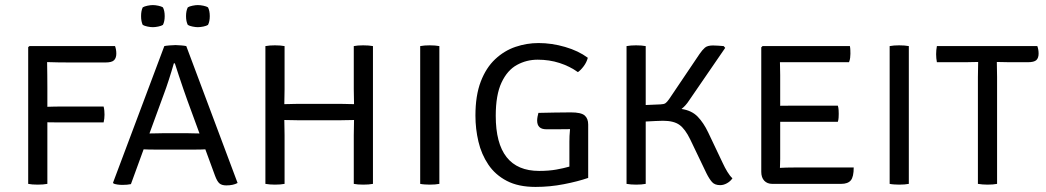

<svg xmlns="http://www.w3.org/2000/svg" viewBox="-20 -724 4118 756"><path d="M166.5 0Q150.5 3 128.5 3Q105.5 3 91 0V-538.5L96 -542.5H433Q438 -528.5 438 -513Q438 -496 429.2 -487Q420.5 -478 395 -478H260.5Q206 -478 165.5 -479.5Q166 -454 166.2 -428.8Q166.5 -403.5 166.5 -379V-303.5Q179.5 -304 191.8 -304.2Q204 -304.5 213.5 -304.5H388Q390 -296.5 390.8 -287.8Q391.5 -279 391.5 -272.5Q391.5 -257 388 -242H213.5Q204 -242 191.8 -242.2Q179.5 -242.5 166.5 -242.5Z M610.5 -135Q607.5 -135 594.8 -135Q582 -135 567.8 -135.2Q553.5 -135.5 545.5 -136L495.5 1Q481.5 4 462.5 4Q441.5 4 427.5 -1L425 -4.5L627 -542.5Q633 -544 647.5 -545.2Q662 -546.5 671.5 -546.5Q680.5 -546.5 694 -545.2Q707.5 -544 713.5 -542.5L915.5 -3.5Q898 6 871 6Q853.5 6 844.2 -1.8Q835 -9.5 826.5 -32.5L788.5 -136Q782 -135.5 768.8 -135.2Q755.5 -135 743.5 -135Q731.5 -135 728.5 -135ZM626.5 -357 568.5 -198.5Q579.5 -198.5 598.8 -199Q618 -199.5 622 -199.5H718Q722 -199.5 738.8 -199Q755.5 -198.5 765.5 -198.5L718 -328Q711 -347 702 -373.5Q693 -400 684 -426.8Q675 -453.5 668.5 -474.5H664.5Q656 -444.5 645 -410.5Q634 -376.5 626.5 -357ZM535.5 -660.5Q535.5 -681.5 542 -695Q548.5 -699 560.5 -701.5Q572.5 -704 582 -704Q591 -704 603.2 -701.5Q615.5 -699 621.5 -695Q628.5 -681.5 628.5 -660.5Q628.5 -639.5 621.5 -626Q615.5 -622 603.2 -619.5Q591 -617 582 -617Q572.5 -617 560.5 -619.5Q548.5 -622 542 -626Q535.5 -639.5 535.5 -660.5ZM712.5 -660.5Q712.5 -681.5 719.5 -695Q725.5 -699 737.8 -701.5Q750 -704 759 -704Q768.5 -704 780.8 -701.5Q793 -699 799 -695Q806 -681.5 806 -660.5Q806 -639.5 799 -626Q793 -622 780.8 -619.5Q768.5 -617 759 -617Q750 -617 737.8 -619.5Q725.5 -622 719.5 -626Q712.5 -639.5 712.5 -660.5Z M1100.5 0Q1084.5 3 1062.5 3Q1053 3 1042.8 2.2Q1032.5 1.5 1025 0V-542.5Q1032.5 -544 1042.8 -544.8Q1053 -545.5 1062.5 -545.5Q1085 -545.5 1100.5 -542.5V-373Q1100.5 -356 1100 -343Q1099.5 -330 1099.5 -314Q1103.5 -314 1115.2 -314.2Q1127 -314.5 1138.5 -314.8Q1150 -315 1153 -315H1320.5Q1323.5 -315 1335.2 -314.8Q1347 -314.5 1358.5 -314.2Q1370 -314 1374 -314Q1374 -330 1373.5 -343Q1373 -356 1373 -373V-542.5Q1387.5 -545.5 1410 -545.5Q1433 -545.5 1448.5 -542.5V0Q1432.5 3 1410.5 3Q1387.5 3 1373 0V-191.5Q1373 -208.5 1373.5 -221.8Q1374 -235 1374 -251.5Q1370 -251.5 1358.5 -251.2Q1347 -251 1335.2 -250.8Q1323.5 -250.5 1320.5 -250.5H1153Q1150 -250.5 1138.5 -250.8Q1127 -251 1115.2 -251.2Q1103.5 -251.5 1099.5 -251.5Q1099.5 -235 1100 -221.8Q1100.5 -208.5 1100.5 -191.5Z M1634.5 -542.5Q1641.5 -544 1652 -544.8Q1662.5 -545.5 1672 -545.5Q1694 -545.5 1710 -542.5V0Q1694 3 1672 3Q1662.5 3 1652 2.2Q1641.5 1.5 1634.5 0Z M2100 -279.5Q2132 -280 2163.5 -280.8Q2195 -281.5 2228 -281.5Q2268 -281.5 2282 -269.5Q2296 -257.5 2296 -233.5V-23.5Q2255.5 -9.5 2200.5 1.2Q2145.5 12 2088.5 12Q2021 12 1975.5 -11.8Q1930 -35.5 1902.8 -76Q1875.5 -116.5 1863.8 -166.5Q1852 -216.5 1852 -269Q1852 -348 1873 -402.8Q1894 -457.5 1929.8 -491Q1965.5 -524.5 2009.8 -539.5Q2054 -554.5 2100.5 -554.5Q2152.5 -554.5 2205 -539.2Q2257.5 -524 2294.5 -496.5Q2290 -479 2278.5 -463.5Q2267 -448 2255.5 -440Q2223.5 -463 2183.2 -476Q2143 -489 2097 -489Q2053 -489 2015.2 -468.2Q1977.5 -447.5 1954.8 -399Q1932 -350.5 1932 -268Q1932 -51 2103 -51Q2140 -51 2169.8 -56.2Q2199.5 -61.5 2222 -68V-166Q2222 -176 2222.5 -189Q2223 -202 2224.5 -215.5Q2199.5 -215 2175.5 -215Q2151.5 -215 2131 -215Q2095 -215 2095 -249.5Q2095 -255.5 2096.5 -264.2Q2098 -273 2100 -279.5Z M2864 -22Q2856 -10 2842.5 -2.5Q2829 5 2816 5Q2794.5 5 2783.8 -7Q2773 -19 2761.5 -42L2698 -174.5Q2678 -216 2655.5 -232.2Q2633 -248.5 2590.5 -248.5Q2580.5 -248.5 2560.8 -247.5Q2541 -246.5 2522.5 -245.5V0Q2506.5 3 2484.5 3Q2475 3 2464.8 2.2Q2454.5 1.5 2447 0V-542.5Q2454.5 -544 2464.8 -544.8Q2475 -545.5 2484.5 -545.5Q2506.5 -545.5 2522.5 -542.5V-310.5L2580.5 -313Q2594 -313.5 2600 -317.5Q2606 -321.5 2614.5 -333.5L2734.5 -511.5Q2745.5 -527.5 2755.5 -536.2Q2765.5 -545 2787.5 -545Q2796.5 -545 2807.5 -544.2Q2818.5 -543.5 2829.5 -542.5L2835.5 -535.5L2692 -326.5Q2679.5 -307.5 2663.5 -295Q2703.5 -289 2727 -264.8Q2750.5 -240.5 2768.5 -202.5L2825.5 -82.5Q2834 -64 2844 -47.5Q2854 -31 2864 -22Z M3341.5 -64.5Q3341.5 -27.5 3330 -13.8Q3318.5 0 3292 0H3021Q3001 0 2989.2 -12.5Q2977.5 -25 2977.5 -47.5V-537.5L2982.5 -542.5H3326.5Q3328 -534.5 3328.2 -526.8Q3328.5 -519 3328.5 -512.5Q3328.5 -506 3327.5 -496.8Q3326.5 -487.5 3323 -479H3105.5Q3095 -479 3080.5 -479Q3066 -479 3051 -479Q3051 -470 3051.5 -456.8Q3052 -443.5 3052 -428.5V-307.5Q3067 -307.5 3081.2 -307.8Q3095.5 -308 3105.5 -308H3279Q3281.5 -300 3282 -291Q3282.5 -282 3282.5 -276Q3282.5 -269.5 3282 -260.8Q3281.5 -252 3279 -244.5H3105.5Q3095.5 -244.5 3081.2 -244.5Q3067 -244.5 3052 -244.5V-99Q3052 -89.5 3051.5 -78.8Q3051 -68 3051 -63Q3074 -64.5 3107 -64.5Z M3483 -542.5Q3490 -544 3500.5 -544.8Q3511 -545.5 3520.5 -545.5Q3542.5 -545.5 3558.5 -542.5V0Q3542.5 3 3520.5 3Q3511 3 3500.5 2.2Q3490 1.5 3483 0Z M3830.5 -420.5Q3830.5 -436.5 3831 -450Q3831.5 -463.5 3831.5 -480Q3822 -480 3806 -479.5Q3790 -479 3781 -479H3669Q3666 -494.5 3666 -510.5Q3666 -527 3669 -542.5H4064.5Q4069.5 -528.5 4069.5 -513Q4069.5 -496 4060.8 -487.5Q4052 -479 4026.5 -479H3955.5Q3947 -479 3930.2 -479.5Q3913.5 -480 3905 -480Q3905 -463.5 3905.5 -450Q3906 -436.5 3906 -420.5V0Q3890.5 3 3868.5 3Q3859.5 3 3849 2.2Q3838.5 1.5 3830.5 0Z"/></svg>

Font: Signika SC Light
Style: Regular
Weight: 300
Designer: Anna Giedryś
Foundry: Anna Giedryś
Version: Version 2.000; ttfautohint (v1.8.3) -l 8 -r 50 -G 200 -x 9 -